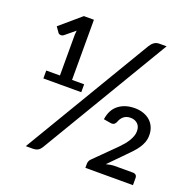

<svg xmlns="http://www.w3.org/2000/svg" viewBox="-127 -843 966 969"><g transform="rotate(20 356.0 -358.5)"><path d="M563 -368.5Q589 -368.5 610.2 -361Q631.5 -353.5 646.5 -340Q661.5 -326.5 669.8 -307.2Q678 -288 678 -264.5Q678 -244.5 671.8 -227.2Q665.5 -210 655 -194.5Q644.5 -179 631 -164.5Q617.5 -150 602.5 -135L521.5 -52.5Q533 -55.5 544.8 -57.5Q556.5 -59.5 567 -59.5H664.5Q675 -59.5 680.8 -54Q686.5 -48.5 686.5 -38.5V0H431V-21.5Q431 -28 433.5 -35Q436 -42 442 -48L552.5 -157.5Q565 -170 576 -183Q587 -196 595 -209.2Q603 -222.5 607.8 -235.8Q612.5 -249 612.5 -262.5Q612.5 -288 597.5 -301.8Q582.5 -315.5 560 -315.5Q537 -315.5 522.8 -303.5Q508.5 -291.5 501.5 -270.5Q497.5 -263.5 492.8 -259.5Q488 -255.5 479.5 -255.5Q477.5 -255.5 475.2 -255.8Q473 -256 470.5 -256.5L435 -262.5Q442.5 -315.5 477 -342Q511.5 -368.5 563 -368.5ZM77.5 -394H151V-614L153 -635.5L99.5 -591.5Q93.5 -587 86.5 -587Q75 -587 70.5 -594L51 -622L162 -717H216V-394H281V-351.5H77.5ZM195 -26.5Q185.5 -11 174.5 -5.5Q163.5 0 149 0H111L520 -686Q529 -700.5 540.5 -708.5Q552 -716.5 568 -716.5H606.5Z"/></g></svg>

Font: LatoHex
Style: Regular
Weight: 400
Designer: Lukasz Dziedzic
Foundry: tyPoland Lukasz Dziedzic
Version: Version 1.104; Western+Polish opensource